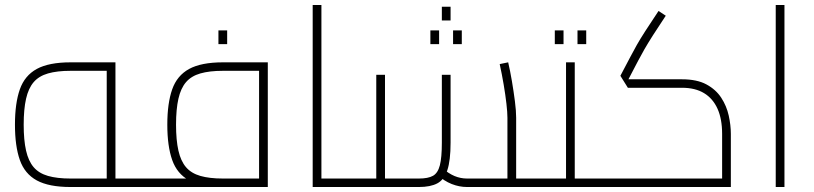

<svg xmlns="http://www.w3.org/2000/svg" viewBox="-20 -750 3266 770"><path d="M263 0Q176 0 127.5 -26.5Q79 -53 59.5 -108.5Q40 -164 40 -250Q40 -336 59.5 -391.5Q79 -447 127.5 -473.5Q176 -500 263 -500H443V0H408V-480L423 -466H263Q209 -466 172.5 -455.5Q136 -445 115 -420.5Q94 -396 84.5 -354Q75 -312 75 -250Q75 -188 84.5 -146Q94 -104 115 -79.5Q136 -55 172.5 -44.5Q209 -34 263 -34H543V0ZM543 0V-34Q557 -34 560 -29Q563 -24 563 -17Q563 -10 560 -5Q557 0 543 0Z M543 0V-34H1054L1019 0V-480L1034 -466H874Q820 -466 783.5 -455.5Q747 -445 726 -420.5Q705 -396 695.5 -354Q686 -312 686 -250Q686 -188 695.5 -146Q705 -104 726 -79.5Q747 -55 783.5 -44.5Q820 -34 874 -34V0Q787 0 738.5 -26.5Q690 -53 670.5 -108.5Q651 -164 651 -250Q651 -336 670.5 -391.5Q690 -447 738.5 -473.5Q787 -500 874 -500H1054V0ZM543 0Q530 0 526.5 -5Q523 -10 523 -17Q523 -24 526.5 -29Q530 -34 543 -34ZM856 -573V-628H891V-573Z M1269 0V-34H1369V0ZM1234 0V-730H1269V0ZM1369 0V-34Q1383 -34 1386 -29Q1389 -24 1389 -17Q1389 -10 1386 -5Q1383 0 1369 0Z M2050 0V-34H2150V0ZM1853 0Q1822 0 1791.5 -12Q1761 -24 1731 -51L1754 -76Q1779 -54 1803 -44Q1827 -34 1853 -34H2050L2015 0V-278Q2015 -299 2011 -334Q2007 -369 2000 -410.5Q1993 -452 1984 -493L2018 -500Q2026 -466 2033 -424.5Q2040 -383 2045 -344Q2050 -305 2050 -278V0ZM1369 0V-34H1504L1489 -20V-450H1524V0ZM1524 0V-34H1660Q1697 -34 1716.5 -45Q1736 -56 1744 -87Q1752 -118 1752 -178V-450H1787V-178Q1787 -106 1774 -67.5Q1761 -29 1733.5 -14.5Q1706 0 1660 0ZM1369 0Q1356 0 1352.5 -5Q1349 -10 1349 -17Q1349 -24 1352.5 -29Q1356 -34 1369 -34ZM2150 0V-34Q2164 -34 2167 -29Q2170 -24 2170 -17Q2170 -10 2167 -5Q2164 0 2150 0ZM1752 -668V-723H1787V-668ZM1706 -573V-628H1741V-573ZM1797 -573V-628H1832V-573Z M2285 0V-34H2385V0ZM2150 0V-34H2265L2250 -20V-500H2285V0ZM2150 0Q2137 0 2133.5 -5Q2130 -10 2130 -17Q2130 -24 2133.5 -29Q2137 -34 2150 -34ZM2385 0V-34Q2399 -34 2402 -29Q2405 -24 2405 -17Q2405 -10 2402 -5Q2399 0 2385 0ZM2205 -573V-628H2240V-573ZM2296 -573V-628H2331V-573Z M2385 0V-34H2891L2876 -20V-213Q2876 -273 2857.5 -314Q2839 -355 2803.5 -376.5Q2768 -398 2715 -398H2498L2468 -446L2508 -522Q2520 -545 2533.5 -569Q2547 -593 2568 -625.5Q2589 -658 2621 -706L2650 -687Q2618 -639 2598 -607.5Q2578 -576 2564.5 -552.5Q2551 -529 2539 -506L2493 -418L2484 -432H2715Q2775 -432 2813 -411.5Q2851 -391 2872.5 -358Q2894 -325 2902.5 -286.5Q2911 -248 2911 -213V0ZM2385 0Q2372 0 2368.5 -5Q2365 -10 2365 -17Q2365 -24 2368.5 -29Q2372 -34 2385 -34Z M3091 0V-730H3126V0Z"/></svg>

Font: TitilliumWeb ExtraLight
Style: Regular
Weight: 400
Designer: Mohamed Gaber, Accademia di Belle Arti di Urbino and others
Foundry: Kief Type Foundry, Accademia di Belle Arti di Urbino and others
Version: Version 3.000; ttfautohint (v1.8.2)